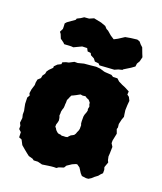

<svg xmlns="http://www.w3.org/2000/svg" viewBox="-142 -839 806 955"><g transform="rotate(20 261.0 -361.0)"><path d="M255 17 228 20 195 25 171 19 149 20 141 14 119 8 106 -2 90 -15 70 -32 57 -57 42 -63 41 -90 28 -102V-119L21 -133L24 -159L20 -176V-195L17 -209L13 -230L12 -263L20 -276L15 -287L18 -308L26 -334V-347L29 -364L43 -377L46 -392L55 -404L58 -418L66 -429L83 -446V-454L97 -468L115 -477L116 -487L133 -494L147 -497L172 -510H189L220 -518L254 -521L282 -524L304 -522L327 -515L334 -514L351 -513L367 -512L378 -505L401 -506L414 -494L434 -484L451 -477L476 -464L475 -447L486 -439L495 -421L493 -398L492 -371L495 -349L497 -337L491 -321L485 -295L487 -277L484 -268L492 -246L484 -207V-193L494 -177L493 -140L492 -126L496 -107L501 -97L491 -69L495 -56V-38L485 -28L477 -18L461 -6L449 5L436 13L424 14L401 11L391 0L375 -25L359 -36L351 -34L335 -27L311 -11L303 2L278 10L268 17ZM238 -143 248 -144H257L267 -146L273 -153L280 -160L286 -163L295 -168L301 -177L304 -186L309 -197L311 -206V-225L308 -233L307 -245V-260V-270L309 -280L312 -288L315 -296L317 -306L315 -312L318 -326L314 -336L313 -345L303 -357L291 -362L282 -368L268 -366L256 -368L245 -362L236 -357L224 -351L215 -347L210 -337L206 -327L202 -319V-305L201 -296V-287L200 -276L197 -268L194 -255V-243L193 -234L197 -223L199 -209L197 -199L193 -186V-174L198 -169L202 -162L206 -157L214 -150L220 -147L231 -146ZM257 -559 238 -569 233 -579 216 -581 208 -596 182 -595 142 -576 130 -577 94 -575 87 -582 69 -595 60 -617 53 -626 62 -644V-655L61 -673L69 -682L107 -709L109 -716L127 -725L142 -735L167 -737L190 -747L230 -739L255 -730L266 -718L276 -713L297 -695L317 -682L336 -692L367 -712L395 -717L428 -721L442 -716L452 -704L464 -693L475 -664L482 -647L476 -623L467 -608L465 -592L447 -579L413 -558L410 -554L390 -549L372 -541L340 -539L295 -536L287 -544L267 -546Z"/></g></svg>

Font: Winky Rough ExtraBold
Style: Regular
Weight: 800
Designer: Simon Atzbach
Foundry: typofactur
Version: Version 1.206; ttfautohint (v1.8.4.7-5d5b)